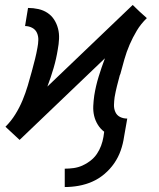

<svg xmlns="http://www.w3.org/2000/svg" viewBox="-20 -552 640 774"><path d="M241 202V128Q259 128 277 125.5Q295 123 312 115.5Q329 108 344.5 96Q360 84 370.5 68.5Q381 53 387.5 35.5Q394 18 397 0L400 -21Q385 -32 374.5 -49Q364 -66 359.5 -85Q355 -104 356 -125Q357 -146 360 -167Q366 -205 377.5 -242.5Q389 -280 403 -317L59 12L30 -15L2 -41Q25 -64 42 -91.5Q59 -119 71 -148Q83 -177 92 -207Q101 -237 109 -267V-268Q109 -269 109.5 -269.5Q110 -270 110 -270V-271Q116 -293 121.5 -315Q127 -337 131 -360Q134 -375 134.5 -390.5Q135 -406 129 -419.5Q123 -433 109.5 -440Q96 -447 81 -447L93 -520Q114 -520 134.5 -515.5Q155 -511 171.5 -500Q188 -489 198.5 -472.5Q209 -456 214 -436.5Q219 -417 218 -395.5Q217 -374 213 -353Q207 -315 196 -277.5Q185 -240 171 -203L515 -532L543 -505L572 -479Q548 -456 531.5 -428.5Q515 -401 502.5 -372Q490 -343 481.5 -313Q473 -283 465 -253L464 -252Q464 -251 464 -250.5Q464 -250 464 -250L463 -249Q457 -227 451.5 -205Q446 -183 442 -160Q440 -145 439.5 -129.5Q439 -114 445 -100.5Q451 -87 464 -80.5Q477 -74 493 -74L480 0Q476 28 466.5 55Q457 82 440.5 106Q424 130 401 149.5Q378 169 351.5 180.5Q325 192 297 197Q269 202 241 202Z"/></svg>

Font: Iosevka Etoile Oblique
Style: Regular
Weight: 400
Italic angle: -9°
Designer: Belleve Invis
Foundry: Belleve Invis
Version: Version 15.5.2; ttfautohint (v1.8.4)